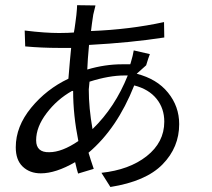

<svg xmlns="http://www.w3.org/2000/svg" viewBox="-20 -663 832 755"><path d="M332 -341.8C383.8 -358.4 429.7 -366.2 468.8 -366.2H482.4C449.2 -283.2 403.3 -212.9 343.8 -155.3C334 -210.9 329.1 -262.7 329.1 -311.5ZM267.6 -304.7C267.6 -242.2 274.4 -176.8 288.1 -108.4C245.1 -79.1 207 -64.5 173.8 -64.5C139.6 -63.5 122.1 -79.1 122.1 -111.3C122.1 -146.5 135.7 -181.6 163.1 -217.8C190.4 -253.9 223.6 -283.2 263.7 -305.7ZM554.7 -406.2C560.5 -425.8 565.4 -440.4 569.3 -450.2L505.9 -464.8C503.9 -452.1 500 -435.5 494.1 -416L492.2 -410.2C485.4 -410.2 474.6 -410.2 460 -410.2C415 -410.2 369.1 -403.3 323.2 -389.6C324.2 -414.1 326.2 -446.3 330.1 -486.3C439.5 -492.2 538.1 -502 626 -515.6L625 -576.2C535.2 -556.6 439.5 -544.9 337.9 -541C339.8 -558.6 342.8 -580.1 346.7 -605.5C350.6 -622.1 353.5 -633.8 355.5 -641.6L283.2 -642.6C283.2 -634.8 282.2 -622.1 280.3 -603.5C279.3 -598.6 278.3 -588.9 276.4 -573.2C274.4 -557.6 272.5 -544.9 270.5 -535.2C257.8 -534.2 238.3 -533.2 212.9 -533.2C176.8 -533.2 131.8 -536.1 77.1 -543L79.1 -480.5C123 -476.6 167 -474.6 210.9 -474.6C232.4 -474.6 249 -474.6 259.8 -474.6C259.8 -470.7 257.8 -454.1 254.9 -423.8C252 -393.6 250 -370.1 249 -353.5C191.4 -326.2 142.6 -288.1 102.5 -239.3C62.5 -190.4 42 -138.7 42 -84C42 -50.8 50.8 -25.4 69.3 -7.8C87.9 9.8 111.3 18.6 140.6 18.6C179.7 18.6 224.6 3.9 275.4 -25.4C280.3 -3.9 284.2 10.7 287.1 19.5L348.6 1C340.8 -21.5 334 -43 328.1 -62.5C403.3 -126 462.9 -213.9 507.8 -327.1C545.9 -317.4 575.2 -299.8 595.7 -274.4C616.2 -249 626 -218.8 626 -184.6C626 -129.9 602.5 -85 556.6 -48.8C510.7 -12.7 451.2 8.8 378.9 16.6L414.1 72.3C506.8 57.6 575.2 28.3 619.1 -16.6C663.1 -61.5 684.6 -114.3 684.6 -174.8C684.6 -221.7 669.9 -262.7 640.6 -298.8C611.3 -335 570.3 -359.4 517.6 -373Z"/></svg>

Font: Gen Shin Gothic P Normal
Style: Regular
Weight: 300
Designer: [Source Han Sans]
Ryoko NISHIZUKA  (kana & ideographs); Paul D. Hunt (Latin, Greek & Cyrillic); Wenlong ZHANG  (bopomofo
Version: Version 1.002.20150607